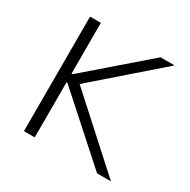

<svg xmlns="http://www.w3.org/2000/svg" viewBox="-124 -637 748 755"><g transform="rotate(30 250.0 -260.0)"><path d="M77 0V-520H126V-289H130L397 -520H461L174 -270L472 0H409L130 -250H126V0Z"/></g></svg>

Font: M PLUS Code Latin Light
Style: Regular
Weight: 300
Designer: Coji Morishita
Foundry: UNDERFOREST DESIGN
Version: Version 1.002; ttfautohint (v1.8.3)